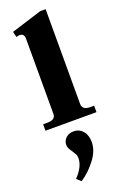

<svg xmlns="http://www.w3.org/2000/svg" viewBox="-201 -773 776 1206"><g transform="rotate(-20 186.5 -170.5)"><path d="M16 -43H45Q99 -43 99 -82V-586Q99 -620 67 -620Q63 -620 46 -616L37 -653L242 -717H278V-83Q278 -43 332 -43H357V0H16ZM93 350Q152 289 152 232Q152 217 146.5 206.5Q141 196 130 179Q119 164 113.5 153Q108 142 108 128Q108 102 128 83Q148 64 181 64Q217 64 241 91.5Q265 119 265 166Q265 223 221.5 280.5Q178 338 121 376Z"/></g></svg>

Font: Taviraj
Style: Bold
Weight: 700
Designer: Katatrad Team
Foundry: CadsonDemak
Version: Version 1.001